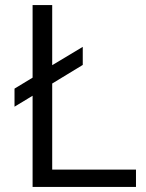

<svg xmlns="http://www.w3.org/2000/svg" viewBox="-20 -734 574 754"><path d="M514 -68H185V-406L305 -479V-550L185 -478V-714H108V-429L37 -386V-315L108 -358V0H514Z"/></svg>

Font: Non Bureau Light
Style: Regular
Weight: 300
Designer: Jona Saucedo
Foundry: Non Foundry
Version: Version 1.000;FEAKit 1.0